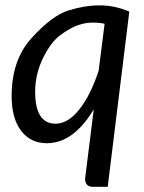

<svg xmlns="http://www.w3.org/2000/svg" viewBox="-20 -534 545 725"><path d="M112.8 -187.5Q112.8 -66.9 189.9 -66.9Q236.8 -66.9 279.5 -120.8Q322.3 -174.8 352.5 -267.1L375 -444.3Q355.5 -448.7 329.1 -448.7Q302.7 -448.7 274.7 -439Q246.6 -429.2 210 -403.1Q173.3 -377 143.1 -315.9Q112.8 -254.9 112.8 -187.5ZM23.9 -171.4Q23.9 -308.1 100.3 -391.6Q176.8 -475.1 238 -494.4Q299.3 -513.7 356.4 -513.7Q413.6 -513.7 468.3 -490.2L386.7 171.4H330.6Q301.3 171.4 301.3 140.6L334 -121.1Q257.3 6.8 156.7 6.8Q95.7 6.8 59.8 -40Q23.9 -86.9 23.9 -171.4Z"/></svg>

Font: Lato-Italic
Style: Italic
Weight: 400
Italic angle: -7°
Designer: Lukasz Dziedzic
Foundry: tyPoland Lukasz Dziedzic
Version: Version 1.104; Western+Polish opensource